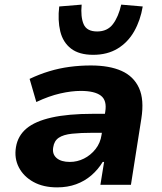

<svg xmlns="http://www.w3.org/2000/svg" viewBox="-20 -799 702 830"><path d="M227 11Q167 11 124.5 -12.5Q82 -36 61.5 -75.5Q41 -115 49 -163Q57 -212 94.5 -243.5Q132 -275 203.5 -291Q275 -307 382 -307H455L443 -225H382Q329 -225 291.5 -221Q254 -217 234 -203.5Q214 -190 210 -162Q205 -133 224.5 -116Q244 -99 282 -99Q314 -99 343 -113.5Q372 -128 393 -154.5Q414 -181 419 -216L435 -316Q443 -365 416 -385.5Q389 -406 329 -406Q289 -406 240.5 -395Q192 -384 137 -358L108 -458Q150 -478 193 -491Q236 -504 281 -510Q326 -516 373 -516Q453 -516 505.5 -492.5Q558 -469 581 -418.5Q604 -368 591 -286L546 0H414L430 -99H424Q404 -66 375 -41Q346 -16 309 -2.5Q272 11 227 11ZM383 -562Q322 -562 287 -589Q252 -616 240.5 -663.5Q229 -711 236 -771L333 -779Q328 -726 341.5 -694.5Q355 -663 400 -663Q444 -663 468 -694.5Q492 -726 504 -779L597 -771Q587 -711 560 -663.5Q533 -616 488.5 -589Q444 -562 383 -562Z"/></svg>

Font: Nunito Sans 6pt ExtraBold
Style: Italic
Weight: 800
Italic angle: -9°
Version: Version 3.101;gftools[0.9.27]